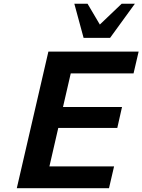

<svg xmlns="http://www.w3.org/2000/svg" viewBox="-20 -995 753 1015"><path d="M692.9 -975.1 562 -794.9H421.9L373 -975.1H442.9L507.8 -865.2L623 -975.1ZM556.2 0H68.8L235.8 -722.2H712.9L686 -606.9H354L313 -429.2H625L600.1 -318.8H288.1L241.2 -115.2H583Z"/></svg>

Font: Perun
Style: Bold Italic
Weight: 700
Italic angle: -12°
Foundry: Copyright (c) Stefan Peev, Context Ltd, 2016
Version: Version 001.000